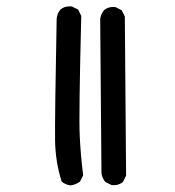

<svg xmlns="http://www.w3.org/2000/svg" viewBox="-20 -598 540 594"><path d="M198.2 -24.4Q182.6 -26.4 170.9 -36.1Q151.4 -96.7 150.4 -163.6Q149.4 -230.5 155.3 -541Q157.2 -556.6 167 -568.4Q180.7 -580.1 202.1 -578.1L221.7 -568.4L231.4 -548.8Q223.6 -240.2 226.6 -178.7Q229.5 -117.2 237.3 -55.7L227.5 -36.1Q213.9 -26.4 198.2 -24.4ZM325.2 -25.4 305.7 -35.2Q295.9 -46.9 293.9 -62.5L290 -539.1Q292 -554.7 301.8 -566.4Q315.4 -578.1 336.9 -576.2L356.4 -566.4L366.2 -546.9L370.1 -54.7L360.4 -35.2Q346.7 -23.4 325.2 -25.4Z"/></svg>

Font: JasonHandwriting2
Style: Regular
Weight: 400
Version: Version 1.05.10